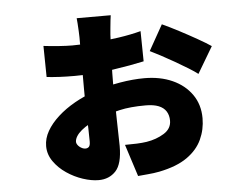

<svg xmlns="http://www.w3.org/2000/svg" viewBox="-51 -710 1103 854"><g transform="rotate(-5 500.0 -283.0)"><path d="M473 -646Q472 -640 470 -623Q468 -606 466.5 -588.5Q465 -571 464 -560Q463 -533 461.5 -504Q460 -475 459 -446Q458 -417 457.5 -389Q457 -361 457 -334Q457 -301 458 -260.5Q459 -220 459.5 -181Q460 -142 461 -110.5Q462 -79 462 -63Q462 17 432.5 48.5Q403 80 356 80Q324 80 286 67.5Q248 55 214 32Q180 9 158 -22.5Q136 -54 136 -91Q136 -125 154.5 -157.5Q173 -190 206 -220Q239 -250 282.5 -274.5Q326 -299 376 -316Q429 -334 487.5 -344Q546 -354 597 -354Q668 -354 722.5 -329.5Q777 -305 808.5 -260Q840 -215 840 -154Q840 -104 819.5 -59.5Q799 -15 753 17.5Q707 50 628 66Q602 71 576 73Q550 75 532 77L486 -66Q515 -66 539 -67Q563 -68 583 -71Q627 -78 661 -99Q695 -120 695 -156Q695 -180 684 -197.5Q673 -215 650.5 -224Q628 -233 593 -233Q523 -233 476 -222Q429 -211 387 -195Q359 -185 337.5 -173Q316 -161 301 -148.5Q286 -136 278 -123Q270 -110 270 -98Q270 -93 273.5 -87Q277 -81 283 -76Q289 -71 296 -68Q303 -65 309 -65Q319 -65 325 -71Q331 -77 331 -95Q331 -115 330 -151Q329 -187 327.5 -233.5Q326 -280 326 -331Q326 -365 326 -399.5Q326 -434 326 -465.5Q326 -497 326 -521.5Q326 -546 326 -561Q326 -571 325 -588.5Q324 -606 323 -623Q322 -640 321 -646ZM696 -586Q729 -571 770 -549.5Q811 -528 849 -506.5Q887 -485 909 -470L839 -352Q825 -363 798.5 -379.5Q772 -396 740.5 -414Q709 -432 680 -447.5Q651 -463 632 -472ZM163 -536Q196 -532 231.5 -529.5Q267 -527 291 -527Q336 -527 390.5 -531.5Q445 -536 499.5 -544Q554 -552 599 -564L601 -429Q574 -423 538 -416.5Q502 -410 461 -404Q420 -398 376.5 -394.5Q333 -391 291 -391Q252 -391 223.5 -392.5Q195 -394 165 -397Z"/></g></svg>

Font: Noto Sans SC Thin Black
Style: Regular
Weight: 900
Version: Version 2.004-H2;hotconv 1.0.118;makeotfexe 2.5.65603